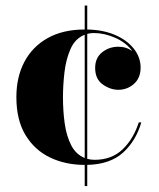

<svg xmlns="http://www.w3.org/2000/svg" viewBox="-20 -574 564 680"><path d="M289 -554.5V-469.5Q345.5 -468.5 388 -450Q430.5 -431.5 454.2 -401.2Q478 -371 478 -334.5Q478 -298 454.5 -277Q431 -256 399 -256Q370.5 -256 343.8 -275Q317 -294 317 -333.5Q317 -369 341.8 -388.8Q366.5 -408.5 399 -408.5Q428 -408.5 449 -392.5Q427 -423 388.5 -440Q350 -457 312.5 -457Q300 -457 289 -454V-11.5Q301 -8 315 -8Q375.5 -8 414 -44.8Q452.5 -81.5 471.5 -140.5H480.5Q461.5 -75 415.8 -33.5Q370 8 289 10V85H280V10Q212 10 157.2 -16.2Q102.5 -42.5 70.2 -95.8Q38 -149 38 -230Q38 -301.5 66.5 -355.2Q95 -409 149 -439.2Q203 -469.5 280 -469.5V-554.5ZM203 -230Q203 -181 209.2 -136.5Q215.5 -92 232.2 -59.5Q249 -27 280 -14.5V-451Q246 -437.5 229.8 -400.5Q213.5 -363.5 208.2 -317.2Q203 -271 203 -230Z"/></svg>

Font: Bodoni* 24pt
Style: Bold
Weight: 700
Version: Version 2.3